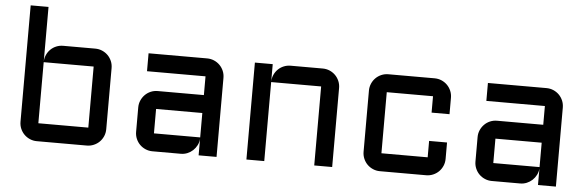

<svg xmlns="http://www.w3.org/2000/svg" viewBox="-47 -873 3136 1026"><g transform="rotate(5 1520.5 -360.0)"><path d="M540 -96.2Q540 -76.2 532.5 -58.6Q524.9 -41 512 -28.1Q499 -15.1 481.4 -7.6Q463.9 0 443.8 0H175.8Q156.2 0 138.7 -7.6Q121.1 -15.1 108.2 -28.1Q95.2 -41 87.6 -58.6Q80.1 -76.2 80.1 -96.2V-720.2H175.8V-428.2Q176.8 -447.3 184.6 -464.1Q192.4 -481 205.3 -493.4Q218.3 -505.9 235.4 -512.9Q252.4 -520 272 -520H443.8Q463.9 -520 481.4 -512.5Q499 -504.9 512 -491.9Q524.9 -479 532.5 -461.4Q540 -443.8 540 -423.8ZM175.8 -423.8V-96.2H443.8V-423.8Z M700.2 -227.1Q700.2 -247.1 707.8 -264.4Q715.3 -281.7 728.3 -294.9Q741.2 -308.1 758.8 -315.7Q776.4 -323.2 795.9 -323.2H1043.9V-423.8H730V-520H1043.9Q1064 -520 1081.5 -512.5Q1099.1 -504.9 1112.1 -491.9Q1125 -479 1132.6 -461.4Q1140.1 -443.8 1140.1 -423.8V0H1043.9V-87.9Q1042.5 -69.8 1034.2 -53.7Q1025.9 -37.6 1012.9 -25.6Q1000 -13.7 983.4 -6.8Q966.8 0 948.2 0H795.9Q776.4 0 758.8 -7.6Q741.2 -15.1 728.3 -28.1Q715.3 -41 707.8 -58.6Q700.2 -76.2 700.2 -96.2ZM795.9 -96.2H1043.9V-227.1H795.9Z M1760.3 0H1664.1V-423.8H1396V0H1300.3V-520H1396V-428.2Q1397 -447.3 1404.8 -464.1Q1412.6 -481 1425.5 -493.4Q1438.5 -505.9 1455.6 -512.9Q1472.7 -520 1492.2 -520H1664.1Q1684.1 -520 1701.7 -512.5Q1719.2 -504.9 1732.2 -491.9Q1745.1 -479 1752.7 -461.4Q1760.3 -443.8 1760.3 -423.8Z M2016.1 -423.8V-96.2H2264.2V-184.1H2360.4V-96.2Q2360.4 -76.2 2352.8 -58.6Q2345.2 -41 2332.3 -28.1Q2319.3 -15.1 2301.8 -7.6Q2284.2 0 2264.2 0H2016.1Q1996.6 0 1979 -7.6Q1961.4 -15.1 1948.5 -28.1Q1935.5 -41 1928 -58.6Q1920.4 -76.2 1920.4 -96.2V-423.8Q1920.4 -443.8 1928 -461.4Q1935.5 -479 1948.5 -491.9Q1961.4 -504.9 1979 -512.5Q1996.6 -520 2016.1 -520H2264.2Q2284.2 -520 2301.8 -512.5Q2319.3 -504.9 2332.3 -491.9Q2345.2 -479 2352.8 -461.4Q2360.4 -443.8 2360.4 -423.8V-335.9H2264.2V-423.8Z M2520.5 -227.1Q2520.5 -247.1 2528.1 -264.4Q2535.6 -281.7 2548.6 -294.9Q2561.5 -308.1 2579.1 -315.7Q2596.7 -323.2 2616.2 -323.2H2864.3V-423.8H2550.3V-520H2864.3Q2884.3 -520 2901.9 -512.5Q2919.4 -504.9 2932.4 -491.9Q2945.3 -479 2952.9 -461.4Q2960.4 -443.8 2960.4 -423.8V0H2864.3V-87.9Q2862.8 -69.8 2854.5 -53.7Q2846.2 -37.6 2833.3 -25.6Q2820.3 -13.7 2803.7 -6.8Q2787.1 0 2768.6 0H2616.2Q2596.7 0 2579.1 -7.6Q2561.5 -15.1 2548.6 -28.1Q2535.6 -41 2528.1 -58.6Q2520.5 -76.2 2520.5 -96.2ZM2616.2 -96.2H2864.3V-227.1H2616.2Z"/></g></svg>

Font: Aldrich
Style: Regular
Weight: 400
Designer: Matthew Desmond
Foundry: Matthew Desmond
Version: Version 1.002 2011